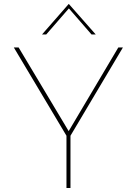

<svg xmlns="http://www.w3.org/2000/svg" viewBox="-20 -939 683 959"><path d="M594 -702 332 -261V0H312V-261L49 -702H73L323 -284L571 -702ZM437 -767 324 -897 211 -767H190L323 -919H324L458 -767Z"/></svg>

Font: Josefin Sans Thin
Style: Regular
Weight: 250
Designer: Santiago Orozco
Foundry: Typemade
Version: Version 2.000